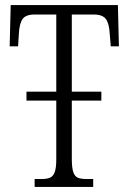

<svg xmlns="http://www.w3.org/2000/svg" viewBox="-20 -734 506 754"><path d="M116 -31H143Q165 -31 177 -36.5Q189 -42 195 -58.5Q201 -75 201 -108V-339H84V-374H201V-677H116Q81 -677 68.5 -659Q56 -641 54 -600L51 -552H18L22 -714H443L447 -552H415L411 -600Q409 -641 396 -659Q383 -677 348 -677H262V-374H378V-339H262V-111Q262 -76 267.5 -59Q273 -42 285 -36.5Q297 -31 320 -31H346V0H116Z"/></svg>

Font: Noto Serif CondLight
Style: Regular
Weight: 300
Width: 3
Designer: Monotype Design Team
Foundry: Monotype Imaging Inc.
Version: Version 1.001